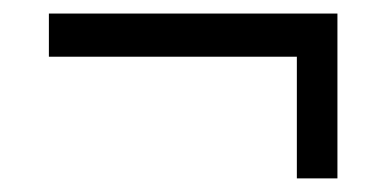

<svg xmlns="http://www.w3.org/2000/svg" viewBox="-20 -389 567 282"><path d="M475.6 -369.1V-127H416V-305.7H51.8V-369.1Z"/></svg>

Font: Crimson Pro ExtraLight
Style: Regular
Weight: 400
Version: Version 1.002